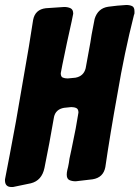

<svg xmlns="http://www.w3.org/2000/svg" viewBox="-64 -757 560 771"><path d="M-12 -6H-18Q-43 -6 -44 -31Q-44 -35 -44 -36.5Q-44 -38 -25 -135L0 -269L52 -570L69 -677Q77 -719 120 -724L194 -729Q208 -729 219 -724Q230 -719 230 -702Q230 -698 205 -586Q180 -467 180 -463Q180 -449 188 -445.5Q196 -442 208 -442L239 -445Q272 -451 280 -483L299 -587Q300 -600 316 -681Q329 -724 371 -730Q407 -735 443 -737Q457 -737 466.5 -732.5Q476 -728 476 -712V-710Q476 -707 476 -704Q476 -701 474 -697Q435 -543 408 -382Q378 -217 359 -86Q351 -44 308 -37L240 -29Q225 -29 214.5 -34Q204 -39 204 -56Q204 -64 206.5 -75Q209 -86 209.5 -87Q210 -88 211 -95Q212 -102 212.5 -102.5Q213 -103 215 -120Q218 -131 240 -241Q251 -302 251 -305Q251 -319 242.5 -323Q234 -327 222 -327L193 -324Q160 -318 153 -288L134 -182Q125 -133 114.5 -82.5Q104 -32 60 -21Z"/></svg>

Font: Bangerz
Style: Bold
Weight: 700
Designer: vernon adams
Foundry: Vernon Adams
Version: Version 2.10;February 7, 2025;FontCreator 13.0.0.2683 64-bit